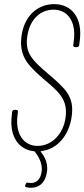

<svg xmlns="http://www.w3.org/2000/svg" viewBox="-20 -728 410 933"><path d="M329 -167C340 -259 300 -296 212 -371C137 -435 102 -470 112 -547C123 -635 177 -681 240 -681C310 -681 350 -622 339 -533L336 -509C335 -503 339 -499 345 -499H354C360 -499 364 -503 365 -509L368 -534C381 -638 331 -708 243 -708C164 -708 96 -651 84 -549C72 -450 122 -405 193 -343C261 -285 310 -248 299 -160C289 -75 230 -19 163 -19C95 -19 54 -77 65 -166L67 -184C68 -190 65 -194 59 -194H50C44 -194 40 -190 39 -184L37 -165C25 -66 70 -1 145 7C147 7 148 8 149 9C173 39 191 78 180 118C171 156 143 165 117 160C111 158 106 161 105 167L103 170C100 177 102 181 109 182C143 190 189 181 204 126C215 90 211 49 179 11C176 9 178 7 181 6C257 -2 317 -69 329 -167Z"/></svg>

Font: Barlow Condensed Thin
Style: Italic
Weight: 250
Width: 3
Italic angle: -7°
Designer: Jeremy Tribby
Foundry: Tribby Type
Version: Version 1.422;hotconv 1.0.109;makeotfexe 2.5.65596